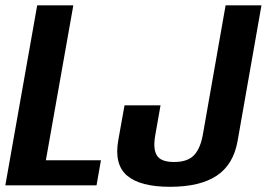

<svg xmlns="http://www.w3.org/2000/svg" viewBox="-41 -695 1000 720"><path d="M-21 0 98.5 -675H234L131 -94H337.5L321 0ZM596.5 5.5Q484.5 5.5 435.5 -36.5Q386.5 -78.5 402.5 -169L426 -300H561L541.5 -189.5Q532 -137.5 547 -112.5Q562 -87.5 612 -87.5Q661.5 -87.5 685.8 -112.2Q710 -137 719.5 -189L805 -675H939.5L850 -166.5Q834.5 -78 771.8 -36.2Q709 5.5 596.5 5.5Z"/></svg>

Font: Anybody SemiBold
Style: Italic
Weight: 600
Italic angle: -10°
Designer: Tyler Finck
Foundry: Etcetera Type Company
Version: Version 1.010; ttfautohint (v1.8.3) -l 8 -r 50 -G 200 -x 14 